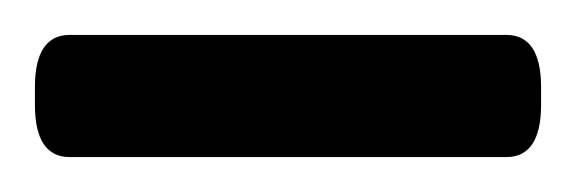

<svg xmlns="http://www.w3.org/2000/svg" viewBox="-20 -702 330 110"><path d="M20 -612Q0 -612 0 -642V-652Q0 -682 20 -682H270Q290 -682 290 -652V-642Q290 -612 270 -612Z"/></svg>

Font: Asap Expanded
Style: Regular
Weight: 400
Width: 7
Designer: Pablo Cosgaya
Foundry: Omnibus-Type
Version: Version 3.001; ttfautohint (v1.8.4.7-5d5b)